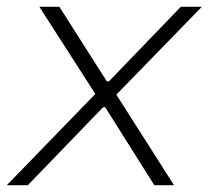

<svg xmlns="http://www.w3.org/2000/svg" viewBox="-46 -546 615 566"><path d="M-26 0 235 -269 70 -526H129L269 -306H275L487 -526H549L297 -267L467 0H409L264 -230H258L36 0Z"/></svg>

Font: Archivo SemiExpanded Thin
Style: Italic
Weight: 250
Width: 6
Italic angle: -10°
Designer: Hector Gatti
Foundry: Omnibus-Type
Version: Version 2.001